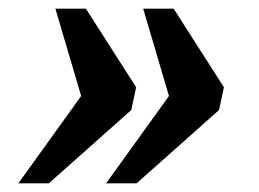

<svg xmlns="http://www.w3.org/2000/svg" viewBox="-20 -490 594 440"><path d="M481.9 -237.8 293 -69.8H223.1L367.2 -270L308.1 -470.2H377.9L493.2 -290ZM280.8 -237.8 91.8 -69.8H22L166 -270L106.9 -470.2H176.8L292 -290Z"/></svg>

Font: Droid Serif
Style: Bold Italic
Weight: 700
Italic angle: -12°
Designer: Monotype Design team
Foundry: Monotype Imaging Inc.
Version: Version 1.03